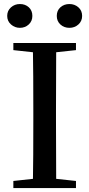

<svg xmlns="http://www.w3.org/2000/svg" viewBox="-20 -956 452 976"><path d="M144.5 -875Q144.5 -848.6 126 -831.5Q107.4 -814.5 81.1 -814.5Q55.7 -814.5 36.1 -831.5Q16.6 -848.6 16.6 -875Q16.6 -901.4 35.6 -918.5Q54.7 -935.5 81.1 -935.5Q108.4 -935.5 126.5 -918.9Q144.5 -902.3 144.5 -875ZM366.2 -737.3V-701.2L265.6 -690.4Q264.6 -593.8 264.6 -393.6V-342.8Q264.6 -144.5 265.6 -46.9L366.2 -36.1V0H47.9V-36.1L147.5 -46.9Q149.4 -143.6 149.4 -342.8V-393.6Q149.4 -592.8 147.5 -690.4L47.9 -701.2V-737.3ZM333 -935.5Q359.4 -935.5 378.4 -918.9Q397.5 -902.3 397.5 -875Q397.5 -848.6 378.4 -831.5Q359.4 -814.5 333 -814.5Q305.7 -814.5 287.1 -831.5Q268.6 -848.6 268.6 -875Q268.6 -902.3 287.1 -918.9Q305.7 -935.5 333 -935.5Z"/></svg>

Font: GenYoMin TW TTF SemiBold
Style: Regular
Weight: 600
Version: Version 1.300